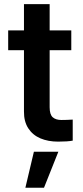

<svg xmlns="http://www.w3.org/2000/svg" viewBox="-20 -677 400 927"><path d="M324.2 -434.6H219.7V-159.2Q219.7 -124 234.6 -110.8Q249.5 -97.7 276.4 -97.7Q299.8 -97.7 331.1 -99.6V2Q306.6 6.8 260.7 6.8Q212.4 6.8 175 -9Q137.7 -24.9 116.5 -57.6Q95.2 -90.3 95.7 -138.7V-434.6H19.5V-530.3H95.7V-657.2H219.7V-530.3H324.2ZM143.6 55.7H261.7L192.4 229.5H102.5Z"/></svg>

Font: Pretendard JP SemiBold
Style: Regular
Weight: 600
Designer: Base glyphs from Inter by Rasmus Andersson; Hangeul glyphs from Noto Sans CJK(Source Han Sans) by Jang Soo-young and Kan
Foundry: Kil Hyung-jin
Version: Version 1.309